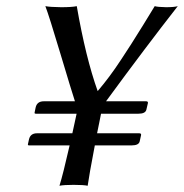

<svg xmlns="http://www.w3.org/2000/svg" viewBox="-20 -595 592 618"><path d="M95.7 -229Q92.3 -229 91.6 -230.2Q90.8 -231.4 91.8 -234.9L94.7 -249Q99.1 -269 121.1 -269H221.2Q210.9 -300.3 174.3 -422.6Q137.7 -544.9 126 -575.2Q140.1 -572.3 176.8 -571.8Q211.9 -571.8 227.1 -575.2Q255.9 -409.2 294.4 -301.8Q314 -324.7 332 -348.9Q350.1 -373 370.6 -404.3Q391.1 -435.5 403.3 -454.6Q415.5 -473.6 441.7 -515.9Q467.8 -558.1 478 -575.2Q487.3 -572.3 514.6 -571.8Q540.5 -571.8 552.2 -575.2Q449.7 -444.3 321.3 -269H450.2Q457 -269 456.1 -263.2L451.2 -242.2Q448.2 -229 425.8 -229H305.2Q304.2 -223.6 299.6 -200.9Q294.9 -178.2 292.5 -166H428.2Q435.1 -166 434.1 -160.2L429.7 -140.1Q426.8 -127 403.8 -127H285.2Q266.6 -29.8 262.2 2.9Q249 0 216.8 0Q186 0 171.4 2.9Q183.1 -34.7 204.1 -127H74.2Q70.8 -127 70.1 -128.2Q69.3 -129.4 70.3 -132.8L73.2 -146Q77.6 -166 99.1 -166H212.9Q215.3 -177.2 226.6 -229Z"/></svg>

Font: Linux Biolinum
Style: Italic
Weight: 400
Italic angle: -12°
Designer: Philipp H. Poll
Foundry: Philipp H. Poll
Version: Version 1.1.3 ; ttfautohint (v0.9)